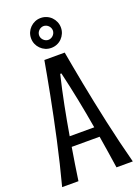

<svg xmlns="http://www.w3.org/2000/svg" viewBox="-165 -958 739 1026"><g transform="rotate(-20 204.0 -444.5)"><path d="M312 0Q305.2 -46.9 297.9 -92.8Q290.5 -138.7 283.2 -184.6H124.5Q116.7 -138.7 109.6 -92.8Q102.5 -46.9 95.7 0H2.9Q18.6 -59.1 33.7 -121.8Q48.8 -184.6 62.5 -246.8Q76.2 -309.1 88.6 -369.4Q101.1 -429.7 111.6 -484.6Q122.1 -539.6 130.9 -586.9Q139.6 -634.3 146 -670.9H261.7Q268.1 -634.3 276.9 -586.9Q285.6 -539.6 296.1 -484.6Q306.6 -429.7 319.1 -369.4Q331.5 -309.1 345.2 -246.8Q358.9 -184.6 374 -121.8Q389.2 -59.1 404.8 0ZM200.2 -572.3Q180.2 -489.3 164.1 -407.2Q147.9 -325.2 133.8 -241.7H273.4Q259.3 -325.2 242.9 -407.2Q226.6 -489.3 207 -572.3ZM118.7 -803.7Q118.7 -821.3 125.2 -836.7Q131.8 -852.1 143.6 -863.8Q155.3 -875.5 170.7 -882.1Q186 -888.7 203.6 -888.7Q221.2 -888.7 236.8 -882.1Q252.4 -875.5 263.9 -863.8Q275.4 -852.1 282 -836.7Q288.6 -821.3 288.6 -803.7Q288.6 -786.1 282 -770.8Q275.4 -755.4 263.9 -743.7Q252.4 -731.9 236.8 -725.3Q221.2 -718.8 203.6 -718.8Q186 -718.8 170.7 -725.3Q155.3 -731.9 143.6 -743.7Q131.8 -755.4 125.2 -770.8Q118.7 -786.1 118.7 -803.7ZM164.6 -803.7Q164.6 -795.9 167.7 -788.8Q170.9 -781.7 176.3 -776.4Q181.6 -771 188.7 -767.8Q195.8 -764.6 203.6 -764.6Q211.4 -764.6 218.5 -767.8Q225.6 -771 231 -776.4Q236.3 -781.7 239.5 -788.8Q242.7 -795.9 242.7 -803.7Q242.7 -811.5 239.5 -818.6Q236.3 -825.7 231 -831.1Q225.6 -836.4 218.5 -839.6Q211.4 -842.8 203.6 -842.8Q195.8 -842.8 188.7 -839.6Q181.6 -836.4 176.3 -831.1Q170.9 -825.7 167.7 -818.6Q164.6 -811.5 164.6 -803.7Z"/></g></svg>

Font: Crushed
Style: Regular
Weight: 400
Width: 3
Designer: Astigmatic (AOETI)
Foundry: Astigmatic (AOETI)
Version: Version 001.001